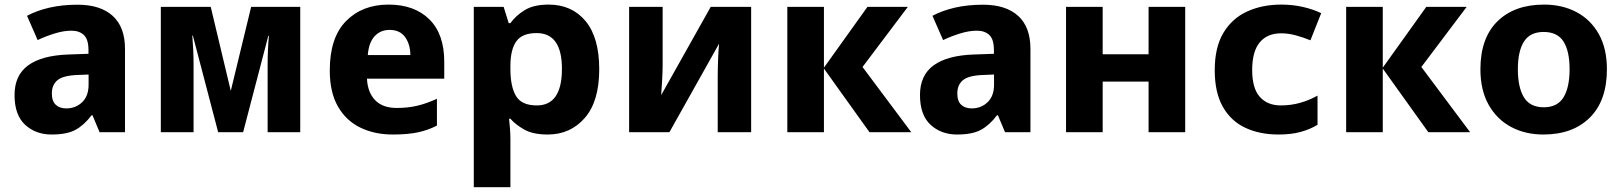

<svg xmlns="http://www.w3.org/2000/svg" viewBox="-20 -564 6925 819"><path d="M311 -543.9Q408.2 -543.9 460.7 -496.3Q513.2 -448.7 513.2 -355.5V0H404.8L374.5 -72.3H370.6Q337.9 -29.3 301.3 -9.8Q264.6 9.8 200.2 9.8Q132.3 9.8 87.2 -31.7Q42 -73.2 42 -158.7Q42 -242.7 100.1 -285.2Q158.2 -327.6 271.5 -331.5L357.4 -334.5V-350.1Q357.4 -396 337.9 -414.6Q318.4 -433.1 284.7 -433.1Q252 -433.1 214.4 -421.6Q176.8 -410.2 140.6 -393.1L95.2 -496.6Q137.2 -519 191.4 -531.5Q245.6 -543.9 311 -543.9ZM357.9 -246.1 309.1 -244.1Q248.5 -241.7 224.9 -221.7Q201.2 -201.7 201.2 -165.5Q201.2 -132.3 218 -116.9Q234.9 -101.6 262.2 -101.6Q302.7 -101.6 330.3 -127.9Q357.9 -154.3 357.9 -202.6Z M1051.3 -534.7H1260.7V0H1121.6V-286.1Q1121.6 -352.1 1127 -411.1H1124.5L1017.1 0H910.6L802.7 -412.1H800.3Q802.7 -383.3 804.2 -351.6Q805.7 -319.8 805.7 -282.2V0H666V-534.7H878.9L964.4 -176.3Z M1637.2 -544.4Q1747.6 -544.4 1811.3 -481.7Q1875 -418.9 1875 -300.8V-228.5H1545.4Q1547.9 -170.9 1579.8 -137.2Q1611.8 -103.5 1672.4 -103.5Q1721.2 -103.5 1761.2 -113.3Q1801.3 -123 1843.8 -142.6V-28.3Q1806.2 -8.8 1762.7 0.5Q1719.2 9.8 1654.8 9.8Q1577.6 9.8 1516.8 -19.8Q1456.1 -49.3 1421.4 -109.9Q1386.7 -170.4 1386.7 -263.7Q1386.7 -403.8 1456.1 -474.1Q1525.4 -544.4 1637.2 -544.4ZM1642.1 -436.5Q1603 -436.5 1578.1 -409.7Q1553.2 -382.8 1548.8 -329.1H1730.5Q1730 -375.5 1707.8 -406Q1685.5 -436.5 1642.1 -436.5Z M2320.3 -544.4Q2419.4 -544.4 2477.8 -474.1Q2536.1 -403.8 2536.1 -268.6Q2536.1 -131.8 2474.6 -61Q2413.1 9.8 2316.4 9.8Q2253.4 9.8 2216.1 -11.5Q2178.7 -32.7 2157.2 -57.6H2151.4Q2153.3 -39.6 2155.3 -16.8Q2157.2 5.9 2157.2 30.8V234.4H2001V-534.7H2128.4L2149.9 -465.3H2157.2Q2180.2 -497.6 2218.5 -521Q2256.8 -544.4 2320.3 -544.4ZM2269 -422.9Q2208 -422.9 2182.9 -388.4Q2157.7 -354 2157.2 -284.7V-269.5Q2157.2 -194.3 2181.2 -154.3Q2205.1 -114.3 2270 -114.3Q2377 -114.3 2377 -270.5Q2377 -422.9 2269 -422.9Z M2806.6 -534.7V-288.1Q2806.6 -259.8 2804.4 -221.9Q2802.2 -184.1 2800.3 -158.2L3011.7 -534.7H3184.1V0H3041.5V-233.4Q3041.5 -266.6 3043 -308.6Q3044.4 -350.6 3047.4 -377.9L2835.4 0H2663.6V-534.7Z M3494.6 -275.4 3680.2 -534.7H3852.5L3659.2 -278.3L3867.2 0H3689L3494.6 -271.5V0H3338.4V-534.7H3494.6Z M4173.3 -543.9Q4270.5 -543.9 4323 -496.3Q4375.5 -448.7 4375.5 -355.5V0H4267.1L4236.8 -72.3H4232.9Q4200.2 -29.3 4163.6 -9.8Q4127 9.8 4062.5 9.8Q3994.6 9.8 3949.5 -31.7Q3904.3 -73.2 3904.3 -158.7Q3904.3 -242.7 3962.4 -285.2Q4020.5 -327.6 4133.8 -331.5L4219.7 -334.5V-350.1Q4219.7 -396 4200.2 -414.6Q4180.7 -433.1 4147 -433.1Q4114.3 -433.1 4076.7 -421.6Q4039.1 -410.2 4002.9 -393.1L3957.5 -496.6Q3999.5 -519 4053.7 -531.5Q4107.9 -543.9 4173.3 -543.9ZM4220.2 -246.1 4171.4 -244.1Q4110.8 -241.7 4087.2 -221.7Q4063.5 -201.7 4063.5 -165.5Q4063.5 -132.3 4080.3 -116.9Q4097.2 -101.6 4124.5 -101.6Q4165 -101.6 4192.6 -127.9Q4220.2 -154.3 4220.2 -202.6Z M4527.3 -534.7H4683.6V-332.5H4879.4V-534.7H5035.6V0H4879.4V-215.8H4683.6V0H4527.3Z M5433.6 9.8Q5352.5 9.8 5291.3 -19.3Q5230 -48.3 5195.8 -109.1Q5161.6 -169.9 5161.6 -264.6Q5161.6 -362.3 5198.7 -424.1Q5235.8 -485.8 5300 -515.1Q5364.3 -544.4 5445.3 -544.4Q5494.1 -544.4 5537.8 -534.4Q5581.5 -524.4 5615.7 -507.8L5569.8 -392.1Q5538.6 -404.8 5507.1 -413.3Q5475.6 -421.9 5444.8 -421.9Q5385.7 -421.9 5353.5 -383.1Q5321.3 -344.2 5321.3 -265.6Q5321.3 -187.5 5353.8 -150.9Q5386.2 -114.3 5443.4 -114.3Q5486.8 -114.3 5526.4 -125.5Q5565.9 -136.7 5600.1 -156.2V-31.7Q5567.9 -12.2 5527.8 -1.2Q5487.8 9.8 5433.6 9.8Z M5878.4 -275.4 6064 -534.7H6236.3L6043 -278.3L6251 0H6072.8L5878.4 -271.5V0H5722.2V-534.7H5878.4Z M6834.5 -268.6Q6834.5 -134.8 6761.7 -62.5Q6689 9.8 6563.5 9.8Q6485.8 9.8 6425.3 -22.7Q6364.7 -55.2 6329.8 -117.4Q6294.9 -179.7 6294.9 -268.6Q6294.9 -401.4 6367.4 -472.9Q6439.9 -544.4 6566.4 -544.4Q6644.5 -544.4 6705.1 -512.2Q6765.6 -480 6800 -418.5Q6834.5 -356.9 6834.5 -268.6ZM6454.6 -268.6Q6454.6 -191.4 6480.5 -148.9Q6506.3 -106.4 6565.4 -106.4Q6623.5 -106.4 6649.4 -148.9Q6675.3 -191.4 6675.3 -268.6Q6675.3 -345.7 6649.4 -386.7Q6623.5 -427.7 6564.5 -427.7Q6506.8 -427.7 6480.7 -386.7Q6454.6 -345.7 6454.6 -268.6Z"/></svg>

Font: Lunasima
Style: Bold
Weight: 700
Designer: The DocRepair Project, Monotype Design Team
Foundry: Google
Version: Version 2.009